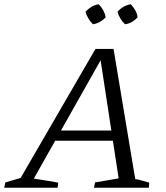

<svg xmlns="http://www.w3.org/2000/svg" viewBox="-37 -883 783 903"><path d="M599 -41Q617 -38 633.5 -33Q650 -28 665 -24L663 0H405L410 -25L521 -44L432 -627L450 -624L122 -43Q151 -39 179.5 -34Q208 -29 237 -24L234 0H-17L-12 -25L60 -46L412 -653H497ZM190 -221 214 -269H530L536 -221ZM427 -863Q440 -850 448.5 -834.5Q457 -819 460 -802Q449 -789 432.5 -780Q416 -771 400 -769Q387 -782 378 -797.5Q369 -813 365 -828Q378 -842 393.5 -851Q409 -860 427 -863ZM578 -863Q591 -849 599.5 -834Q608 -819 610 -802Q598 -788 583 -779.5Q568 -771 551 -769Q539 -780 529.5 -795.5Q520 -811 516 -828Q528 -842 544 -851Q560 -860 578 -863Z"/></svg>

Font: Piazzolla Thin Light
Style: Italic
Weight: 300
Italic angle: -11.3°
Version: Version 2.005